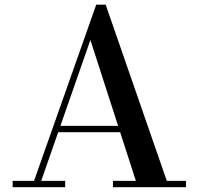

<svg xmlns="http://www.w3.org/2000/svg" viewBox="-20 -784 832 804"><path d="M217 -230.5V-257H541V-230.5ZM422.5 -764.5 678.5 -26.5H759V0H453V-26.5H549L358.5 -616.5L152.5 -26.5H253V0H33V-26.5H122.5L383 -764.5Z"/></svg>

Font: Bodoni Moda 9pt Medium
Style: Regular
Weight: 500
Designer: Owen Earl
Foundry: indestructible type
Version: Version 2.005